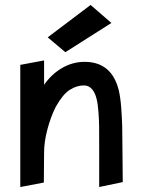

<svg xmlns="http://www.w3.org/2000/svg" viewBox="-20 -751 602 776"><path d="M172.9 -600.1 244.1 -540 430.2 -658.2 346.2 -731ZM380.9 4.9 476.1 -15.1 475.1 -127Q474.6 -208.5 473.9 -240Q473.1 -271.5 470 -314.7Q466.8 -357.9 460 -386.2Q431.6 -501 321.8 -501Q273.4 -501 230.7 -476.1Q188 -451.2 158.2 -408.2V-506.8L62 -488.8V4.9L157.2 -13.2L158.2 -134.8Q158.2 -177.2 171.4 -227.5Q184.6 -277.8 205.1 -318.8Q233.4 -369.6 261.7 -387.7Q290 -405.8 319.8 -405.8Q337.9 -405.8 351.1 -391.4Q364.3 -377 370.1 -352.1Q375.5 -332 377.9 -298.3Q380.4 -264.6 380.6 -240.7Q380.9 -216.8 380.9 -157.2Z"/></svg>

Font: Comic Neue Angular
Style: Bold
Weight: 700
Designer: Craig Rozynski
Foundry: Craig Rozynski
Version: Version 2.003